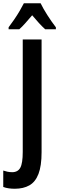

<svg xmlns="http://www.w3.org/2000/svg" viewBox="-73 -957 364 1182"><path d="M18 205Q-1 205 -19 202.5Q-37 200 -53 194V93Q-41 97 -27.5 100Q-14 103 2 103Q37 103 52 75.5Q67 48 67 -22V-714H183V-20Q183 64 164 113.5Q145 163 108 184Q71 205 18 205ZM177 -937Q193 -904 218.5 -864Q244 -824 271 -789V-777H205Q186 -794 166.5 -815.5Q147 -837 125 -863Q103 -837 82.5 -814Q62 -791 46 -777H-20V-789Q-4 -810 14.5 -837Q33 -864 48.5 -890.5Q64 -917 74 -937Z"/></svg>

Font: Noto Sans ExtraCondensed SemiBold
Style: Regular
Weight: 600
Width: 2
Designer: Monotype Design Team
Foundry: Monotype Imaging Inc.
Version: Version 2.013; ttfautohint (v1.8.4.7-5d5b)